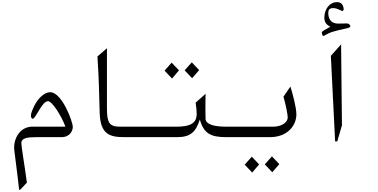

<svg xmlns="http://www.w3.org/2000/svg" viewBox="-20 -1285 3540 1799"><path d="M450 -421C393 -421 335 -360 302 -295C278 -245 270 -221 270 -203C270 -184 277 -172 286 -172C316 -172 372 -337 430 -337C468 -337 556 -200 593 -98H273C154 -90 103 31 114 122C149 409 151 407 159 492L168 494L232 426C206 233 180 89 180 56C180 6 241 0 326 0H556C639 0 662 -65 662 -95C662 -147 560 -421 450 -421Z M1145 0H1400V-98H1106C1005 -98 982 -132 982 -271V-833L893 -756C909 -512 908 -409 914 -225C922 -29 1003 0 1145 0Z M1780 -552 1846 -628 1777 -701 1710 -626ZM1592 -549 1657 -626 1588 -698 1522 -623ZM2100 -98C1990 -98 1910 -118 1906 -169C1904 -200 1904 -358 1906 -406L1813 -323C1819 -283 1823 -247 1823 -217C1823 -120 1745 -98 1630 -98H1400V0H1639C1764 0 1814 -47 1852 -164C1891 -33 1955 0 2100 0Z M2100 0H2509C2676 0 2757 -111 2757 -213C2757 -282 2719 -417 2701 -474L2636 -379C2657 -307 2676 -211 2676 -186C2677 -140 2622 -98 2539 -98H2100ZM2531 329 2597 253 2528 180 2461 255ZM2343 332 2408 255 2339 183 2273 258Z M3012 -948C3080 -986 3089 -988 3241 -1023C3253 -1026 3267 -1034 3262 -1044L3256 -1053C3248 -1067 3233 -1065 3213 -1065C3193 -1065 3164 -1064 3150 -1064C3063 -1064 3056 -1133 3056 -1164C3056 -1194 3066 -1209 3105 -1209C3137 -1209 3181 -1182 3186 -1182C3193 -1182 3202 -1189 3200 -1203C3197 -1235 3181 -1265 3139 -1265C3067 -1265 3019 -1198 3019 -1119C3019 -1083 3035 -1052 3076 -1035L3014 -1000C3003 -993 2995 -986 2995 -980C2995 -974 2998 -968 3001 -957C3003 -952 3006 -946 3012 -948ZM3120 40H3140L3184 -110L3176 -869L3080 -762Z"/></svg>

Font: Kawkab Mono Light
Style: Bold
Weight: 400
Monospace: yes
Designer: Abdullah Arif
Foundry: Abdullah Arif
Version: Version 1.000;PS 000.500;hotconv 1.0.88;makeotf.lib2.5.64775